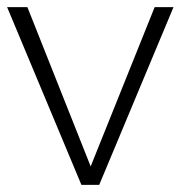

<svg xmlns="http://www.w3.org/2000/svg" viewBox="-21 -520 508 540"><path d="M414 -500H467L258 0H208L-1 -500H56L234 -52Z"/></svg>

Font: Prodigy Sans Light
Style: Regular
Weight: 300
Designer: Wei Huang
Foundry: Wei Huang
Version: Version 1.003; ttfautohint (v1.8.3)